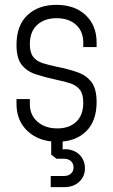

<svg xmlns="http://www.w3.org/2000/svg" viewBox="-20 -572 466 791"><path d="M217 12Q141.5 12 94.8 -30.8Q48 -73.5 48 -144V-164H103V-143Q103 -98 134.5 -70.5Q166 -43 216.5 -43Q265 -43 294 -70.2Q323 -97.5 323 -149Q323 -184 309.5 -201.8Q296 -219.5 271.5 -228Q247 -236.5 214 -243Q165.5 -253.5 128 -265.8Q90.5 -278 69.2 -305.2Q48 -332.5 48 -387Q48 -467.5 93.2 -509.8Q138.5 -552 212 -552Q288 -552 333 -509.5Q378 -467 378 -397V-378H323V-397Q323 -443 293 -470Q263 -497 212.5 -497Q163.5 -497 133.2 -469.5Q103 -442 103 -390Q103 -355.5 116.8 -337.8Q130.5 -320 155.5 -312Q180.5 -304 214 -297Q262 -287.5 299 -274.5Q336 -261.5 357 -233.8Q378 -206 378 -151.5Q378 -72.5 334 -30.2Q290 12 217 12ZM189 199V153H244Q261.5 153 272.2 143.2Q283 133.5 283 118Q283 102 272.2 92Q261.5 82 244 82H213L191 65V-17H238V55L203 52Q242 38 270.5 45.2Q299 52.5 314.5 73.2Q330 94 330 121Q330 154.5 306.5 176.8Q283 199 244 199Z"/></svg>

Font: Mohave Light
Style: Regular
Weight: 300
Designer: Gumpita Rahayu
Foundry: Tokotype
Version: Version 2.003